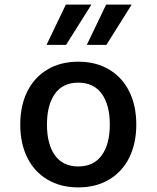

<svg xmlns="http://www.w3.org/2000/svg" viewBox="-20 -802 680 834"><path d="M68 -261Q68 -343 98.5 -404.5Q129 -466 186 -500Q243 -534 320 -534Q397 -534 454 -500Q511 -466 541.5 -404.5Q572 -343 572 -261Q572 -179 541.5 -117.5Q511 -56 454 -22Q397 12 320 12Q243 12 186 -22Q129 -56 98.5 -117.5Q68 -179 68 -261ZM457 -261Q457 -346 422 -394.5Q387 -443 320 -443Q253 -443 218.5 -394.5Q184 -346 184 -261Q184 -176 218.5 -127.5Q253 -79 320 -79Q387 -79 422 -127.5Q457 -176 457 -261ZM266 -782H377L267 -607H182ZM441 -782H552L442 -607H357Z"/></svg>

Font: Amiko SemiBold
Style: Regular
Weight: 600
Designer: Pablo Impallari, Rodrigo Fuenzalida, Andres Torresi
Foundry: Impallari Type
Version: Version 1.001; ttfautohint (v1.3)